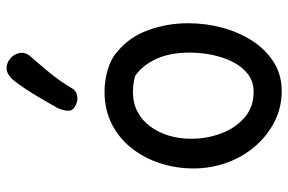

<svg xmlns="http://www.w3.org/2000/svg" viewBox="-169 -721 893 595"><g transform="rotate(-90 277.5 -423.5)"><path d="M291 -546Q314 -546 337 -541.5Q360 -537 380 -528.5Q400 -520 414 -507Q460 -470 481.5 -411Q503 -352 503 -287Q503 -232 489 -180.5Q475 -129 448 -87.5Q421 -46 382 -21.5Q343 3 293 3Q242 3 198.5 -19Q155 -41 122 -79Q89 -117 71 -166.5Q53 -216 53 -271Q53 -323 68.5 -372Q84 -421 114.5 -460.5Q145 -500 189.5 -523Q234 -546 291 -546ZM145 -278Q145 -228 162 -183.5Q179 -139 211.5 -111.5Q244 -84 290 -84Q322 -84 345 -101.5Q368 -119 383 -148.5Q398 -178 405 -213Q412 -248 412 -282Q412 -343 392.5 -385.5Q373 -428 340 -451Q327 -455 314.5 -456.5Q302 -458 289 -458Q255 -458 228 -443.5Q201 -429 182.5 -403.5Q164 -378 154.5 -346Q145 -314 145 -278ZM302 -648Q294 -633 276.5 -630.5Q259 -628 243 -639Q230 -647 232 -663Q234 -679 241 -693Q254 -716 269.5 -742.5Q285 -769 300.5 -792.5Q316 -816 327 -829Q344 -848 360.5 -849.5Q377 -851 391 -840Q406 -830 410.5 -810.5Q415 -791 398 -773Q381 -754 352 -719Q323 -684 302 -648Z"/></g></svg>

Font: Playpen Sans Thai
Style: Regular
Weight: 400
Designer: Sirin Gunkloy, Laura Meseguer, Veronika Burian, José Scaglione
Foundry: TypeTogether
Version: Version 2.000